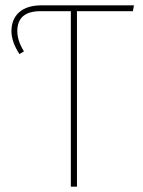

<svg xmlns="http://www.w3.org/2000/svg" viewBox="-20 -701 536 721"><path d="M483 -681 479 -659H269V0H246V-659H132Q45 -659 45 -584Q45 -548 70 -508L53 -498Q23 -544 23 -584Q23 -629 52 -655Q81 -681 137 -681Z"/></svg>

Font: FiraGO Thin
Style: Regular
Weight: 100
Designer: bBox Type
Foundry: bBox Type GmbH
Version: Version 1.001;PS 001.001;hotconv 1.0.88;makeotf.lib2.5.64775